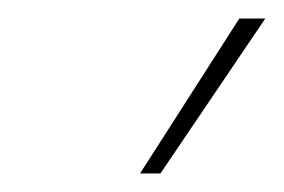

<svg xmlns="http://www.w3.org/2000/svg" viewBox="-20 -759 306 207"><path d="M238 -739H266L153 -572H131Z"/></svg>

Font: Prompt Thin
Style: Italic
Weight: 250
Italic angle: -12°
Designer: Katatrad Team
Foundry: CadsonDemak
Version: Version 1.001